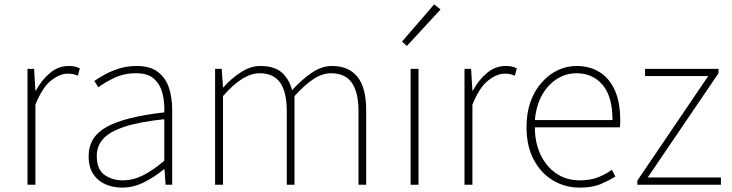

<svg xmlns="http://www.w3.org/2000/svg" viewBox="-20 -840 3327 873"><path d="M105 0V-527H135L141 -428H143Q169 -476 207 -508Q245 -540 292 -540Q306 -540 318 -538Q330 -536 343 -529L334 -496Q321 -501 312 -503Q303 -505 287 -505Q252 -505 212 -473.5Q172 -442 141 -364V0Z M535 13Q494 13 459.5 -2Q425 -17 404 -48.5Q383 -80 383 -130Q383 -218 466 -263.5Q549 -309 727 -329Q729 -372 719.5 -412.5Q710 -453 682 -480Q654 -507 599 -507Q543 -507 498 -485Q453 -463 427 -443L409 -472Q426 -484 454.5 -500Q483 -516 520.5 -528Q558 -540 601 -540Q663 -540 698.5 -512.5Q734 -485 748.5 -440Q763 -395 763 -341V0H733L728 -70H725Q685 -37 636.5 -12Q588 13 535 13ZM538 -20Q585 -20 630 -42.5Q675 -65 727 -109V-298Q613 -286 545.5 -263.5Q478 -241 449 -208.5Q420 -176 420 -131Q420 -70 455 -45Q490 -20 538 -20Z M958 0V-527H988L994 -443H996Q1032 -484 1076 -512Q1120 -540 1163 -540Q1228 -540 1261.5 -510Q1295 -480 1308 -430Q1355 -481 1399.5 -510.5Q1444 -540 1489 -540Q1566 -540 1605.5 -490.5Q1645 -441 1645 -339V0H1610V-334Q1610 -421 1579.5 -464Q1549 -507 1485 -507Q1446 -507 1406 -481Q1366 -455 1319 -403V0H1284V-334Q1284 -421 1254 -464Q1224 -507 1160 -507Q1122 -507 1080.5 -481Q1039 -455 994 -403V0Z M1847 0V-527H1883V0ZM1830 -631 1808 -651 1954 -820 1983 -797Z M2092 0V-527H2122L2128 -428H2130Q2156 -476 2194 -508Q2232 -540 2279 -540Q2293 -540 2305 -538Q2317 -536 2330 -529L2321 -496Q2308 -501 2299 -503Q2290 -505 2274 -505Q2239 -505 2199 -473.5Q2159 -442 2128 -364V0Z M2615 13Q2549 13 2494 -20Q2439 -53 2406.5 -114.5Q2374 -176 2374 -262Q2374 -327 2392.5 -378Q2411 -429 2443.5 -465.5Q2476 -502 2516.5 -521Q2557 -540 2601 -540Q2662 -540 2706.5 -512Q2751 -484 2775.5 -429.5Q2800 -375 2800 -297Q2800 -289 2800 -280.5Q2800 -272 2798 -261H2412Q2412 -192 2437.5 -137.5Q2463 -83 2509 -51.5Q2555 -20 2617 -20Q2662 -20 2697 -33Q2732 -46 2762 -68L2778 -37Q2748 -19 2711 -3Q2674 13 2615 13ZM2412 -294H2765Q2765 -401 2720 -454Q2675 -507 2601 -507Q2554 -507 2513 -481.5Q2472 -456 2445 -408.5Q2418 -361 2412 -294Z M2878 0V-19L3200 -494H2913V-527H3247V-507L2925 -33H3258V0Z"/></svg>

Font: Noto Sans KR Thin Thin
Style: Regular
Weight: 250
Version: Version 2.004-H2;hotconv 1.0.118;makeotfexe 2.5.65603